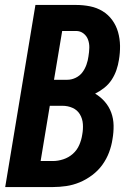

<svg xmlns="http://www.w3.org/2000/svg" viewBox="-20 -755 540 775"><path d="M1 0 123 -735H287Q316 -735 343.5 -729.5Q371 -724 394 -710Q417 -696 433 -674Q449 -652 456.5 -625.5Q464 -599 464.5 -570.5Q465 -542 460 -513Q457 -493 450 -472.5Q443 -452 431 -433.5Q419 -415 401.5 -401Q384 -387 364 -377Q386 -364 403 -344.5Q420 -325 429 -300.5Q438 -276 438.5 -248.5Q439 -221 434 -193Q430 -166 420 -139.5Q410 -113 393 -89.5Q376 -66 352 -48Q328 -30 301.5 -19Q275 -8 247.5 -4Q220 0 194 0ZM198 -433H252Q269 -433 285.5 -441Q302 -449 312.5 -463Q323 -477 329 -494Q335 -511 337 -527Q340 -545 340.5 -562Q341 -579 335.5 -594.5Q330 -610 317 -620Q304 -630 287 -630H231ZM144 -105H194Q214 -105 235.5 -112Q257 -119 274 -134Q291 -149 300 -170Q309 -191 312 -212Q316 -233 314.5 -254.5Q313 -276 302.5 -293.5Q292 -311 273 -319.5Q254 -328 232 -328H181Z"/></svg>

Font: Iosevka SS04 Extrabold Oblique
Style: Regular
Weight: 800
Italic angle: -9°
Monospace: yes
Designer: Belleve Invis
Foundry: Belleve Invis
Version: Version 19.0.0; ttfautohint (v1.8.4)